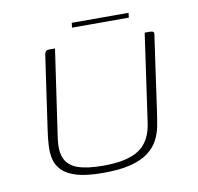

<svg xmlns="http://www.w3.org/2000/svg" viewBox="-66 -607 699 679"><g transform="rotate(-10 283.5 -268.0)"><path d="M477 -182Q473 -153 468 -126.5Q463 -100 450.5 -76.5Q438 -53 414 -35Q390 -17 351 -7Q312 3 252 3Q194 3 159 -7Q124 -17 106 -35Q88 -53 82.5 -75.5Q77 -98 78.5 -125Q80 -152 84 -179L121 -436Q122 -446 124 -451Q126 -456 129.5 -458Q133 -460 140 -460H160L114 -143Q108 -98 120.5 -71.5Q133 -45 166.5 -33.5Q200 -22 257 -22Q344 -22 386 -50.5Q428 -79 437 -144L482 -460H500Q508 -460 511.5 -458Q515 -456 515 -451Q515 -446 513 -436ZM232 -522 234 -539H438L436 -522Z"/></g></svg>

Font: Genos Thin ExtraLight
Style: Italic
Weight: 250
Italic angle: -8°
Version: Version 1.010